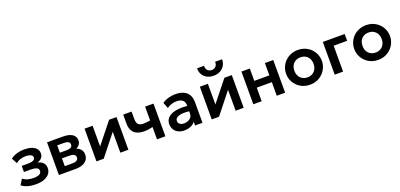

<svg xmlns="http://www.w3.org/2000/svg" viewBox="16 -1753 5750 2759"><g transform="rotate(-20 2891.0 -373.5)"><path d="M245.5 12.5Q203.5 12.5 164 6.2Q124.5 0 89.8 -13.8Q55 -27.5 27 -50L80 -134Q111 -108 153.5 -96Q196 -84 240.5 -84Q297.5 -84 329.8 -100.2Q362 -116.5 362 -153.5Q362 -186 328.8 -199.5Q295.5 -213 231 -213H139V-306H227.5Q285 -306 314.8 -319Q344.5 -332 344.5 -362.5Q344.5 -381 331.5 -393.2Q318.5 -405.5 294.2 -411.8Q270 -418 237.5 -418Q195 -418 156 -405.5Q117 -393 88 -367L42 -451.5Q82.5 -484 137.8 -500.5Q193 -517 248.5 -517Q314.5 -517 362 -501Q409.5 -485 434.8 -454.5Q460 -424 460 -380.5Q460 -343.5 436.8 -315.2Q413.5 -287 368.5 -274.5Q423.5 -261.5 452 -230.2Q480.5 -199 480.5 -151Q480.5 -101 451.8 -64.2Q423 -27.5 370.2 -7.5Q317.5 12.5 245.5 12.5Z M596.5 0V-500H843Q929.5 -500 980.2 -467.8Q1031 -435.5 1031 -371Q1031 -339 1015 -315.2Q999 -291.5 971.5 -276.2Q944 -261 909 -254.5L907 -283Q975.5 -275 1014 -239.8Q1052.5 -204.5 1052.5 -149.5Q1052.5 -103 1028.8 -69.5Q1005 -36 960 -18Q915 0 851.5 0ZM719.5 -91H834.5Q879 -91 903 -106.2Q927 -121.5 927 -151Q927 -180 903.2 -195Q879.5 -210 834.5 -210H705V-297H822.5Q864.5 -297 887.5 -310.2Q910.5 -323.5 910.5 -352.5Q910.5 -382 887.2 -395.5Q864 -409 822.5 -409H719.5Z M1170.5 0V-500H1293.5V-184L1546 -500H1659V0H1536V-320L1282 0Z M2096.5 0V-188.5Q2062 -180 2031.5 -175.2Q2001 -170.5 1968.5 -170.5Q1902.5 -170.5 1856.2 -191.2Q1810 -212 1785.8 -254.8Q1761.5 -297.5 1761.5 -363V-500H1889.5V-380.5Q1889.5 -330.5 1912.8 -304.5Q1936 -278.5 1992.5 -278.5Q2025.5 -278.5 2049.8 -281.8Q2074 -285 2096.5 -289V-500H2224.5V0Z M2511 15Q2460 15 2420.5 -4.5Q2381 -24 2358.5 -59.8Q2336 -95.5 2336 -144.5Q2336 -186.5 2357 -219.5Q2378 -252.5 2421.5 -274.2Q2465 -296 2532.8 -303.5Q2600.5 -311 2693.5 -301.5L2695.5 -217Q2634.5 -226.5 2589 -225.5Q2543.5 -224.5 2513.8 -215Q2484 -205.5 2469.2 -189Q2454.5 -172.5 2454.5 -150.5Q2454.5 -117.5 2478.5 -99.8Q2502.5 -82 2544 -82Q2579.5 -82 2607.8 -95Q2636 -108 2652.5 -131.8Q2669 -155.5 2669 -188V-314.5Q2669 -346 2655.8 -369.2Q2642.5 -392.5 2615.5 -405.2Q2588.5 -418 2546 -418Q2507 -418 2468.8 -406.2Q2430.5 -394.5 2397 -370L2362.5 -461.5Q2410 -493 2462.5 -506.5Q2515 -520 2564 -520Q2634 -520 2685.2 -498Q2736.5 -476 2764.2 -430.8Q2792 -385.5 2792 -316V0H2679V-57Q2654 -22.5 2610 -3.8Q2566 15 2511 15Z M2933.5 0V-500H3056.5V-184L3309 -500H3422V0H3299V-320L3045 0ZM3177.5 -580Q3119.5 -580 3076 -603.2Q3032.5 -626.5 3008.8 -667.5Q2985 -708.5 2986.5 -762H3092Q3090.5 -719 3113.8 -692.8Q3137 -666.5 3177.5 -666.5Q3218 -666.5 3241.2 -692.8Q3264.5 -719 3262 -762H3368Q3369.5 -709.5 3345.2 -668.2Q3321 -627 3277.5 -603.5Q3234 -580 3177.5 -580Z M3569.5 0V-500H3697.5V-311.5H3928V-500H4056V0H3928V-207.5H3697.5V0Z M4435 15Q4355 15 4293.2 -21.2Q4231.5 -57.5 4196.5 -117.8Q4161.5 -178 4161.5 -250Q4161.5 -303 4181.5 -351Q4201.5 -399 4238.2 -435.8Q4275 -472.5 4325 -493.8Q4375 -515 4435 -515Q4514.5 -515 4576.2 -479Q4638 -443 4673.2 -382.5Q4708.5 -322 4708.5 -250Q4708.5 -197 4688.2 -149.2Q4668 -101.5 4631.5 -64.5Q4595 -27.5 4545 -6.2Q4495 15 4435 15ZM4435 -97Q4477 -97 4510.2 -115.8Q4543.5 -134.5 4562.5 -168.8Q4581.5 -203 4581.5 -250Q4581.5 -297 4562.5 -331.5Q4543.5 -366 4510.5 -384.5Q4477.5 -403 4435 -403Q4392.5 -403 4359.2 -384.5Q4326 -366 4307.2 -331.5Q4288.5 -297 4288.5 -250Q4288.5 -203 4307.5 -168.8Q4326.5 -134.5 4359.5 -115.8Q4392.5 -97 4435 -97Z M4814 0V-500H5148V-396H4942V0Z M5477 15Q5397 15 5335.2 -21.2Q5273.5 -57.5 5238.5 -117.8Q5203.5 -178 5203.5 -250Q5203.5 -303 5223.5 -351Q5243.5 -399 5280.2 -435.8Q5317 -472.5 5367 -493.8Q5417 -515 5477 -515Q5556.5 -515 5618.2 -479Q5680 -443 5715.2 -382.5Q5750.5 -322 5750.5 -250Q5750.5 -197 5730.2 -149.2Q5710 -101.5 5673.5 -64.5Q5637 -27.5 5587 -6.2Q5537 15 5477 15ZM5477 -97Q5519 -97 5552.2 -115.8Q5585.5 -134.5 5604.5 -168.8Q5623.5 -203 5623.5 -250Q5623.5 -297 5604.5 -331.5Q5585.5 -366 5552.5 -384.5Q5519.5 -403 5477 -403Q5434.5 -403 5401.2 -384.5Q5368 -366 5349.2 -331.5Q5330.5 -297 5330.5 -250Q5330.5 -203 5349.5 -168.8Q5368.5 -134.5 5401.5 -115.8Q5434.5 -97 5477 -97Z"/></g></svg>

Font: Geologica Roman Medium
Style: Regular
Weight: 500
Designer: Sindre Bremnes, Frode Helland
Foundry: Monokrom Skriftforlag AS
Version: Version 1.010;gftools[0.9.28]